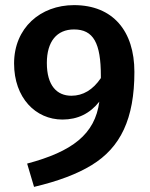

<svg xmlns="http://www.w3.org/2000/svg" viewBox="-20 -705 584 750"><path d="M269 -685C138 -685 35 -596 35 -457C35 -323 119 -238 224 -238C283 -238 331 -261 368 -308C351 -180 262 -113 86 -66L113 25C206 3 281 -25 338 -60C451 -129 505 -241 505 -424C505 -584 421 -685 269 -685ZM259 -331C202 -331 163 -371 163 -459C163 -543 202 -590 269 -590C345 -590 374 -537 374 -408C374 -405 374 -403 374 -400C343 -354 304 -331 259 -331Z"/></svg>

Font: Fira Sans Medium
Style: Regular
Weight: 500
Designer: Carrois Corporate & Edenspiekermann AG
Foundry: Carrois Corporate GbR & Edenspiekermann AG
Version: Version 4.203